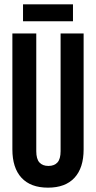

<svg xmlns="http://www.w3.org/2000/svg" viewBox="-20 -854 442 884"><path d="M37 -166V-700H147V-158Q147 -122 161.5 -106Q176 -90 203 -90Q230 -90 244.5 -106Q259 -122 259 -158V-700H365V-166Q365 -81 323 -35.5Q281 10 201 10Q121 10 79 -35.5Q37 -81 37 -166ZM86 -834H316V-756H86Z"/></svg>

Font: kids-team
Style: team
Weight: 400
Designer: Ryoichi Tsunekawa, Thomas Gollenia, Laura Emeder
Foundry: Ryoichi Tsunekawa, Thomas Gollenia, Laura Emeder
Version: Version 2.000